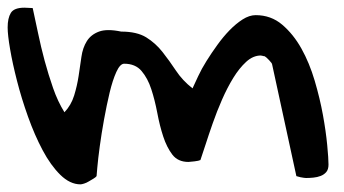

<svg xmlns="http://www.w3.org/2000/svg" viewBox="-22 -482 899 502"><path d="M-2 -410.2Q-2 -434.6 6.3 -448.2Q14.6 -461.9 42 -461.9Q44.9 -461.9 53.2 -461.4Q61.5 -460.9 63.5 -460.9Q70.3 -430.7 77.6 -395Q85 -359.4 94.7 -323.2Q104.5 -287.1 116.7 -252Q128.9 -216.8 146.5 -188.5Q164.1 -207 171.9 -232.4Q179.7 -257.8 183.6 -283.7Q187.5 -309.6 190.9 -333.5Q194.3 -357.4 205.1 -374.5Q215.8 -391.6 236.8 -399.4Q257.8 -407.2 294.9 -399.4Q335.9 -399.4 360.4 -384.3Q384.8 -369.1 402.8 -346.2Q420.9 -323.2 438 -297.4Q455.1 -271.5 481.4 -251Q487.3 -263.7 496.1 -282.7Q504.9 -301.8 518.1 -322.8Q531.2 -343.8 546.4 -364.7Q561.5 -385.7 578.1 -402.8Q594.7 -419.9 612.3 -431.2Q629.9 -442.4 646.5 -442.4Q686.5 -442.4 715.8 -417.5Q745.1 -392.6 766.1 -355Q787.1 -317.4 800.8 -271Q814.5 -224.6 822.3 -181.6Q830.1 -138.7 833.5 -103Q836.9 -67.4 836.9 -51.8Q836.9 -39.1 831.1 -32.2Q825.2 -25.4 816.4 -22Q807.6 -18.6 797.4 -17.6Q787.1 -16.6 778.3 -16.6Q776.4 -16.6 772.5 -17.1Q768.6 -17.6 763.7 -18.6Q759.8 -19.5 752.9 -21.5L689.5 -313.5Q689.5 -316.4 681.6 -324.7Q673.8 -333 669.9 -335Q667 -335 665 -335.9Q663.1 -335.9 662.1 -336.4Q661.1 -336.9 660.2 -336.9Q639.6 -336.9 621.6 -320.3Q603.5 -303.7 587.9 -278.3Q572.3 -252.9 558.6 -221.7Q544.9 -190.4 534.2 -159.7Q523.4 -128.9 515.1 -103Q506.8 -77.1 502 -63.5Q498 -61.5 486.3 -60.1Q474.6 -58.6 470.7 -58.6Q443.4 -58.6 428.7 -77.6Q414.1 -96.7 404.8 -125Q395.5 -153.3 389.2 -187Q382.8 -220.7 373.5 -249Q364.3 -277.3 348.1 -296.4Q332 -315.4 302.7 -315.4Q292 -315.4 282.2 -293.9Q272.5 -272.5 264.6 -239.7Q256.8 -207 250 -169.4Q243.2 -131.8 238.8 -99.1Q234.4 -66.4 232.4 -43.9Q230.5 -21.5 230.5 -21.5Q228.5 -18.6 222.7 -15.1Q216.8 -11.7 210.4 -7.8Q204.1 -3.9 197.8 -2Q191.4 0 188.5 0Q161.1 0 135.7 -24.9Q110.4 -49.8 89.4 -89.4Q68.4 -128.9 51.3 -176.8Q34.2 -224.6 22.5 -270.5Q10.7 -316.4 4.4 -353.5Q-2 -390.6 -2 -410.2Z"/></svg>

Font: Gloria Hallelujah
Style: Regular
Weight: 400
Designer: Kimberly Geswein
Foundry: Kimberly Geswein
Version: Version 1.004 2010